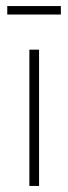

<svg xmlns="http://www.w3.org/2000/svg" viewBox="-20 -614 226 634"><path d="M4 -594H181V-566H4ZM77 -450H109V0H77Z"/></svg>

Font: Poiret One
Style: Regular
Weight: 400
Designer: Denis Masharov (denis.masharov@gmail.com), Cyreal (Charset Expansion)
Foundry: Denis Masharov
Version: Version 1.101